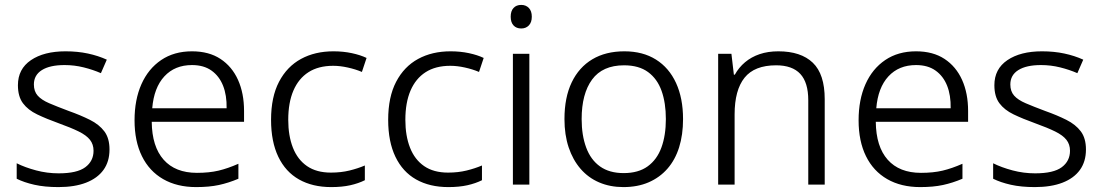

<svg xmlns="http://www.w3.org/2000/svg" viewBox="-20 -752 4489 782"><path d="M426 -143Q426 -94 401.5 -60Q377 -26 330.5 -8Q284 10 218 10Q162 10 120 0.5Q78 -9 48 -24V-87Q82 -70 127 -58Q172 -46 219 -46Q294 -46 327.5 -71Q361 -96 361 -138Q361 -164 346.5 -182.5Q332 -201 300.5 -216.5Q269 -232 219 -250Q169 -268 131.5 -286Q94 -304 73.5 -331.5Q53 -359 53 -405Q53 -471 106 -507Q159 -543 247 -543Q296 -543 338 -534Q380 -525 415 -509L391 -454Q359 -468 321 -477.5Q283 -487 243 -487Q183 -487 150.5 -466.5Q118 -446 118 -408Q118 -380 133.5 -362.5Q149 -345 180.5 -331.5Q212 -318 260 -300Q308 -283 346 -264Q384 -245 405 -217Q426 -189 426 -143Z M762 -543Q831 -543 878 -512Q925 -481 949.5 -426.5Q974 -372 974 -300V-256H598Q599 -155 646.5 -101.5Q694 -48 782 -48Q832 -48 870 -57Q908 -66 951 -85V-24Q911 -7 871.5 1.5Q832 10 779 10Q701 10 644.5 -22.5Q588 -55 558 -116Q528 -177 528 -262Q528 -346 556 -409Q584 -472 636.5 -507.5Q689 -543 762 -543ZM762 -487Q692 -487 649.5 -441Q607 -395 600 -311H903Q904 -364 888.5 -403Q873 -442 841.5 -464.5Q810 -487 762 -487Z M1329 10Q1253 10 1198 -21Q1143 -52 1113.5 -113.5Q1084 -175 1084 -264Q1084 -357 1116.5 -419Q1149 -481 1206 -512Q1263 -543 1338 -543Q1378 -543 1413 -535.5Q1448 -528 1473 -516L1454 -459Q1428 -470 1396.5 -477Q1365 -484 1337 -484Q1277 -484 1236.5 -458Q1196 -432 1175 -383Q1154 -334 1154 -264Q1154 -199 1173 -150.5Q1192 -102 1230.5 -75.5Q1269 -49 1328 -49Q1369 -49 1403.5 -57.5Q1438 -66 1466 -78V-18Q1440 -5 1406.5 2.5Q1373 10 1329 10Z M1806 10Q1730 10 1675 -21Q1620 -52 1590.5 -113.5Q1561 -175 1561 -264Q1561 -357 1593.5 -419Q1626 -481 1683 -512Q1740 -543 1815 -543Q1855 -543 1890 -535.5Q1925 -528 1950 -516L1931 -459Q1905 -470 1873.5 -477Q1842 -484 1814 -484Q1754 -484 1713.5 -458Q1673 -432 1652 -383Q1631 -334 1631 -264Q1631 -199 1650 -150.5Q1669 -102 1707.5 -75.5Q1746 -49 1805 -49Q1846 -49 1880.5 -57.5Q1915 -66 1943 -78V-18Q1917 -5 1883.5 2.5Q1850 10 1806 10Z M2136 -533V0H2069V-533ZM2103 -732Q2122 -732 2134 -719.5Q2146 -707 2146 -684Q2146 -661 2134 -648.5Q2122 -636 2103 -636Q2083 -636 2071.5 -648.5Q2060 -661 2060 -684Q2060 -707 2071.5 -719.5Q2083 -732 2103 -732Z M2762 -267Q2762 -203 2746 -152Q2730 -101 2698.5 -65Q2667 -29 2622 -9.5Q2577 10 2519 10Q2465 10 2420.5 -9Q2376 -28 2344.5 -64.5Q2313 -101 2296 -152Q2279 -203 2279 -267Q2279 -355 2308.5 -416.5Q2338 -478 2392.5 -510.5Q2447 -543 2523 -543Q2598 -543 2651.5 -509.5Q2705 -476 2733.5 -414Q2762 -352 2762 -267ZM2349 -267Q2349 -201 2367.5 -151Q2386 -101 2424 -74Q2462 -47 2520 -47Q2580 -47 2618 -74.5Q2656 -102 2674 -151.5Q2692 -201 2692 -267Q2692 -333 2674.5 -382Q2657 -431 2619.5 -458.5Q2582 -486 2522 -486Q2434 -486 2391.5 -428Q2349 -370 2349 -267Z M3150 -543Q3242 -543 3290.5 -496.5Q3339 -450 3339 -348V0H3272V-344Q3272 -416 3239.5 -451Q3207 -486 3141 -486Q3053 -486 3012.5 -435.5Q2972 -385 2972 -286V0H2905V-533H2959L2969 -448H2973Q2989 -477 3014.5 -498.5Q3040 -520 3074 -531.5Q3108 -543 3150 -543Z M3711 -543Q3780 -543 3827 -512Q3874 -481 3898.5 -426.5Q3923 -372 3923 -300V-256H3547Q3548 -155 3595.5 -101.5Q3643 -48 3731 -48Q3781 -48 3819 -57Q3857 -66 3900 -85V-24Q3860 -7 3820.5 1.5Q3781 10 3728 10Q3650 10 3593.5 -22.5Q3537 -55 3507 -116Q3477 -177 3477 -262Q3477 -346 3505 -409Q3533 -472 3585.5 -507.5Q3638 -543 3711 -543ZM3711 -487Q3641 -487 3598.5 -441Q3556 -395 3549 -311H3852Q3853 -364 3837.5 -403Q3822 -442 3790.5 -464.5Q3759 -487 3711 -487Z M4403 -143Q4403 -94 4378.5 -60Q4354 -26 4307.5 -8Q4261 10 4195 10Q4139 10 4097 0.5Q4055 -9 4025 -24V-87Q4059 -70 4104 -58Q4149 -46 4196 -46Q4271 -46 4304.5 -71Q4338 -96 4338 -138Q4338 -164 4323.5 -182.5Q4309 -201 4277.5 -216.5Q4246 -232 4196 -250Q4146 -268 4108.5 -286Q4071 -304 4050.5 -331.5Q4030 -359 4030 -405Q4030 -471 4083 -507Q4136 -543 4224 -543Q4273 -543 4315 -534Q4357 -525 4392 -509L4368 -454Q4336 -468 4298 -477.5Q4260 -487 4220 -487Q4160 -487 4127.5 -466.5Q4095 -446 4095 -408Q4095 -380 4110.5 -362.5Q4126 -345 4157.5 -331.5Q4189 -318 4237 -300Q4285 -283 4323 -264Q4361 -245 4382 -217Q4403 -189 4403 -143Z"/></svg>

Font: Noto Sans Oriya Light
Style: Regular
Weight: 300
Version: Version 2.003